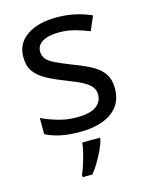

<svg xmlns="http://www.w3.org/2000/svg" viewBox="-116 -619 710 914"><g transform="rotate(-15 239.5 -162.5)"><path d="M434 -148Q434 -96 408 -61Q382 -26 334 -8Q286 10 220 10Q164 10 123.5 1Q83 -8 52 -24V-104Q84 -88 129.5 -74.5Q175 -61 222 -61Q289 -61 319 -82.5Q349 -104 349 -140Q349 -160 338 -176Q327 -192 298.5 -208Q270 -224 217 -244Q165 -264 128 -284Q91 -304 71 -332Q51 -360 51 -404Q51 -472 106.5 -509Q162 -546 252 -546Q301 -546 343.5 -536.5Q386 -527 423 -510L393 -440Q359 -454 322 -464Q285 -474 246 -474Q192 -474 163.5 -456.5Q135 -439 135 -409Q135 -387 148 -371.5Q161 -356 191.5 -341.5Q222 -327 273 -307Q324 -288 360 -268Q396 -248 415 -219.5Q434 -191 434 -148ZM304 70Q300 88 287.5 115.5Q275 143 258.5 171Q242 199 224 221H176V209Q184 192 192.5 165.5Q201 139 208 110.5Q215 82 217 61H304Z"/></g></svg>

Font: Noto Sans Cham
Style: Regular
Weight: 400
Designer: Monotype Design Team
Foundry: Monotype Imaging Inc.
Version: Version 2.002